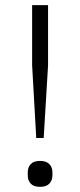

<svg xmlns="http://www.w3.org/2000/svg" viewBox="-20 -718 312 747"><path d="M121 -181 105 -464V-698H167V-464L150 -181ZM136 9Q111 9 99.5 -3.5Q88 -16 88 -36V-47Q88 -67 99.5 -79.5Q111 -92 136 -92Q160 -92 172 -79.5Q184 -67 184 -47V-36Q184 -16 172 -3.5Q160 9 136 9Z"/></svg>

Font: IBM Plex Sans Thai Looped Light
Style: Regular
Weight: 300
Designer: Mike Abbink, Paul van der Laan, Pieter van Rosmalen, Ben Mitchell, Mark Frömberg
Foundry: Bold Monday
Version: Version 1.1